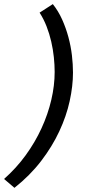

<svg xmlns="http://www.w3.org/2000/svg" viewBox="-83 -693 436 921"><path d="M-63.5 165.5Q-4.9 113.8 40.3 51.5Q85.4 -10.7 116.2 -77.9Q147 -145 163.1 -213.9Q179.2 -282.7 179.2 -348.1Q179.2 -381.3 175.3 -418.7Q171.4 -456.1 162.8 -493.4Q154.3 -530.8 140.4 -566.4Q126.5 -602.1 106.9 -632.3L170.4 -673.3Q196.8 -640.1 215.1 -599.4Q233.4 -558.6 245.1 -515.1Q256.8 -471.7 262 -427.7Q267.1 -383.8 267.1 -344.7Q267.1 -280.3 251.2 -208Q235.4 -135.7 201.4 -63Q167.5 9.8 114.3 79.3Q61 148.9 -13.7 208Z"/></svg>

Font: PT Astra Sans
Style: Italic
Weight: 400
Italic angle: -16°
Designer: A.Korolkova, I. Chaeva
Foundry: ParaType Ltd
Version: Version 1.001; ttfautohint (v1.6)